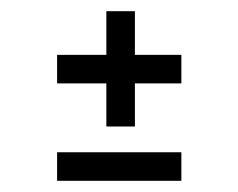

<svg xmlns="http://www.w3.org/2000/svg" viewBox="-20 -369 425 343"><path d="M82 -46V-97H304V-46ZM170 -143V-349H221V-143ZM82 -220V-271H304V-220Z"/></svg>

Font: Darker Grotesque Light SemiBold
Style: Regular
Weight: 600
Version: Version 1.000;gftools[0.9.28]